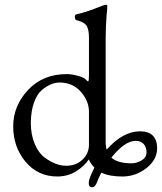

<svg xmlns="http://www.w3.org/2000/svg" viewBox="-20 -724 677 803"><path d="M529.8 -41Q551.8 -41 572.3 -53.2Q592.8 -65.4 592.8 -86.9Q592.8 -108.4 580.6 -122.1Q567.9 -135.3 546.9 -134.8Q502 -134.8 445.8 -64.9Q472.7 -41 529.8 -41ZM375 -22.9Q366.2 -31.7 358.4 -43.9Q351.1 -56.2 351.1 -57.1Q333 -29.3 298.8 -7.8Q264.6 13.7 220.2 14.2Q138.2 14.2 86.4 -47.9Q35.2 -109.9 35.2 -195.3Q35.2 -281.2 97.2 -347.7Q159.2 -414.1 259.8 -414.1Q280.3 -414.1 306.6 -406.7Q333 -399.4 338.9 -391.6Q344.7 -383.8 348.6 -383.8Q352.1 -383.8 352.1 -408.2V-565.9Q352.1 -604 340.3 -618.7Q328.6 -633.3 300.8 -639.2Q293 -641.6 293 -652.3Q293 -663.1 299.8 -664.1Q338.9 -672.9 377.9 -688.5Q417 -704.1 422.4 -704.1Q427.7 -704.1 428.7 -699.7Q429.7 -695.3 425.8 -659.2Q422.4 -623 421.9 -562V-125Q421.9 -113.8 425.8 -98.1Q494.1 -174.8 565.4 -174.8Q636.7 -174.8 637.2 -104Q636.7 -55.2 591.8 -20.5Q546.9 14.2 492.2 14.2Q437.5 14.2 403.8 -2Q388.7 27.8 386.2 37.1Q378.4 59.1 364.7 59.1Q351.1 59.1 351.1 41Q351.1 22.9 375 -22.9ZM229 -378.9Q192.9 -378.9 154.8 -347.2Q134.8 -330.1 122.1 -294.9Q109.4 -259.8 108.9 -210Q108.9 -160.2 125.5 -121.6Q142.1 -83 167 -64.9Q213.9 -30.8 255.9 -30.8Q297.9 -30.3 325.2 -56.6Q352.5 -83 352.1 -120.1V-254.9Q352.5 -300.8 318.4 -339.8Q284.2 -378.9 229 -378.9Z"/></svg>

Font: EBGaramond
Style: Regular
Weight: 400
Version: Version 000.012g